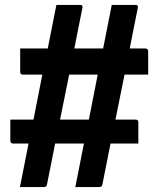

<svg xmlns="http://www.w3.org/2000/svg" viewBox="-20 -740 640 780"><path d="M22 -254H116Q125 -300 134 -345.5Q143 -391 152 -437H73Q62 -437 62 -448V-543H174Q183 -587 191.5 -631.5Q200 -676 209 -720H306Q317 -720 315 -709Q307 -668 298.5 -626.5Q290 -585 282 -543H399Q408 -587 416.5 -631.5Q425 -676 434 -720H531Q542 -720 540 -709Q532 -668 523.5 -626.5Q515 -585 507 -543H571Q576 -543 579 -540Q582 -537 582 -532V-437H486Q477 -391 467.5 -345.5Q458 -300 449 -254H531Q542 -254 542 -243V-157H429Q421 -115 412.5 -73.5Q404 -32 396 9Q395 16 391 18Q387 20 382 20H286Q295 -24 303.5 -68.5Q312 -113 321 -157H204Q196 -115 187.5 -73.5Q179 -32 171 9Q170 16 166 18Q162 20 157 20H61Q70 -24 78.5 -68.5Q87 -113 96 -157H33Q28 -157 25 -160Q22 -163 22 -168ZM224 -254H341Q350 -300 359 -345.5Q368 -391 377 -437H261Q252 -391 242.5 -345.5Q233 -300 224 -254Z"/></svg>

Font: Recursive Mn Lnr St
Style: Bold
Weight: 700
Monospace: yes
Version: Version 1.079;hotconv 1.0.112;makeotfexe 2.5.65598; ttfautoh